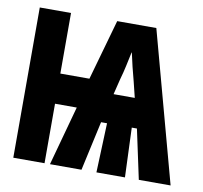

<svg xmlns="http://www.w3.org/2000/svg" viewBox="-67 -624 737 696"><g transform="rotate(10 302.0 -276.5)"><path d="M357 -347Q365 -375 370 -398.5Q375 -422 381 -450H382Q388 -422 393.5 -399.5Q399 -377 407 -347L421 -290H343ZM140 0V-219H220L160 0H276L316 -182H338L331 0H436L429 -182H448L487 0H604L454 -553H310L247 -330H140V-553H25V0Z"/></g></svg>

Font: Noto Sans Mono UI ExtraBold
Style: Regular
Weight: 800
Designer: Monotype Design team
Foundry: Monotype Imaging Inc.
Version: 1.000